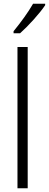

<svg xmlns="http://www.w3.org/2000/svg" viewBox="-20 -1106 263 1033"><path d="M223 -1078V-1086H158C131 -1039 93 -987 53 -938V-927H88C131 -965 194 -1034 223 -1078ZM129 -93V-853H74V-93Z"/></svg>

Font: Noto Sans Kannada UI Condensed Light
Style: Regular
Weight: 300
Width: 3
Designer: Jelle Bosma - Monotype Design Team
Foundry: Monotype Imaging Inc.
Version: Version 2.005